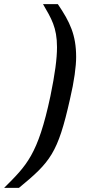

<svg xmlns="http://www.w3.org/2000/svg" viewBox="-88 -763 435 933"><path d="M-68 150H4C157 24 193 -18 252 -281C273 -370 282 -441 282 -486C282 -593 252 -656 193 -743H121C161 -674 189 -630 189 -534C189 -477 179 -403 157 -296C96 -9 41 41 -68 150Z"/></svg>

Font: Saira UNSAM Medium Italic
Style: Regular
Weight: 500
Italic angle: -12°
Designer: Hector Gatti with collaboration of the Omnibus-Type team
Foundry: Omnibus-Type
Version: Version 0.072;PS 000.072;hotconv 1.0.88;makeotf.lib2.5.64775